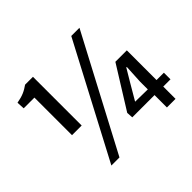

<svg xmlns="http://www.w3.org/2000/svg" viewBox="-176 -1004 1293 1293"><g transform="rotate(-45 470.5 -357.0)"><path d="M68 -643H170V-285H262V-749H187C152 -724 122 -709 65 -699ZM213 47H290L717 -761H639ZM542 -83H754V35H836V-82H905V-145H835V-428H726L539 -128ZM630 -144 695 -255 751 -349H756L749 -216V-142Z"/></g></svg>

Font: GenEiGothic-pro-SemiBold
Style: Regular
Weight: 500
Designer: Ryoko NISHIZUKA (kana & ideographs); Paul D. Hunt (Latin, Greek & Cyrillic); Wenlong ZHANG (bopomofo); Sandoll Communica
Foundry: Adobe Systems Incorporated; o_tamon
Version: Version 1.000.140830